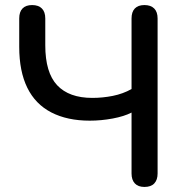

<svg xmlns="http://www.w3.org/2000/svg" viewBox="-20 -732 725 759"><path d="M551 7Q526 7 513 -7Q500 -21 500 -46V-287Q471 -272 425.5 -263.5Q380 -255 335 -255Q246 -255 183 -287.5Q120 -320 88 -385Q56 -450 56 -547V-659Q56 -685 69 -698.5Q82 -712 107 -712Q132 -712 145.5 -698.5Q159 -685 159 -659V-553Q159 -445 206 -395Q253 -345 345 -345Q386 -345 426 -353Q466 -361 500 -380V-659Q500 -685 513 -698.5Q526 -712 551 -712Q576 -712 589.5 -698.5Q603 -685 603 -659V-46Q603 -21 590 -7Q577 7 551 7Z"/></svg>

Font: Nunito SemiBold
Style: Regular
Weight: 600
Designer: Vernon Adams
Foundry: Vernon Adams
Version: Version 3.602